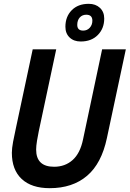

<svg xmlns="http://www.w3.org/2000/svg" viewBox="-20 -968 678 1004"><path d="M240 16Q145 16 93.5 -32Q42 -80 42 -169Q42 -192 48.5 -227Q55 -262 64 -302L151 -710H274L183 -283Q178 -260 173.5 -232Q169 -204 169 -186Q169 -96 263 -96Q320 -96 359.5 -131Q399 -166 414 -238L514 -710H638L539 -246Q511 -113 435 -48.5Q359 16 240 16ZM402 -751Q366 -751 344 -772Q322 -793 322 -828Q322 -881 355 -914.5Q388 -948 444 -948Q480 -948 502.5 -927Q525 -906 525 -871Q525 -819 491.5 -785Q458 -751 402 -751ZM415 -808Q436 -808 449.5 -823Q463 -838 463 -860Q463 -891 431 -891Q410 -891 397 -876.5Q384 -862 384 -838Q384 -808 415 -808Z"/></svg>

Font: Geist Mono SemiBold
Style: Italic
Weight: 600
Italic angle: -12°
Monospace: yes
Designer: Basement.studio, Andrés Briganti, Mateo Zaragoza
Foundry: Basement.studio, Vercel, Andrés Briganti, Guido Ferreyra, Mateo Zaragoza
Version: Version 1.500; ttfautohint (v1.8.4.7-5d5b)